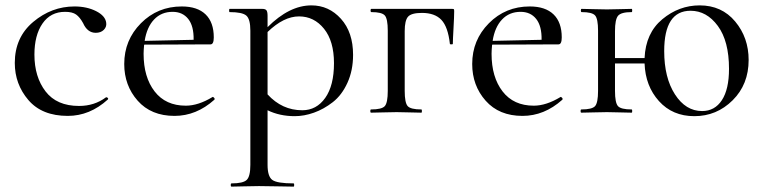

<svg xmlns="http://www.w3.org/2000/svg" viewBox="-20 -419 2839 714"><path d="M232 12Q136 12 85.5 -47Q35 -106 35 -185Q35 -280 103.5 -337.5Q172 -395 257 -395Q303 -395 337.5 -377.5Q372 -360 375 -334Q377 -319 366 -308Q355 -297 336 -297Q305 -297 289 -333Q277 -355 263 -365Q249 -375 222 -375Q168 -375 138 -331.5Q108 -288 108 -216Q108 -133 149.5 -79Q191 -25 274 -25Q331 -25 374 -57Q376 -58 378.5 -56.5Q381 -55 382 -53Q383 -51 381 -49Q314 12 232 12Z M770 -58Q772 -60 776 -55.5Q780 -51 777 -48Q710 12 629 12Q542 12 492 -44.5Q442 -101 442 -181Q442 -270 504 -332.5Q566 -395 656 -395Q714 -395 744.5 -365.5Q775 -336 775 -280Q775 -254 763 -254L516 -253Q514 -231 514 -219Q514 -132 555 -79Q596 -26 671 -26Q717 -26 770 -58ZM622 -375Q580 -375 553 -346.5Q526 -318 518 -267L700 -271Q701 -322 680 -348.5Q659 -375 622 -375Z M1138 -399Q1203 -399 1248 -349Q1293 -299 1293 -215Q1293 -157 1272 -111Q1251 -65 1217.5 -39Q1184 -13 1147.5 0Q1111 13 1076 13Q1020 13 975 -9V194Q975 237 992.5 250Q1010 263 1072 263Q1074 263 1074 269Q1074 275 1072 275Q1056 275 1012.5 274Q969 273 943 273Q922 273 887.5 274Q853 275 841 275Q838 275 838 269Q838 263 841 263Q884 263 897.5 250Q911 237 911 194V-305Q911 -348 896 -361Q881 -374 834 -374Q832 -374 832 -380Q832 -386 834 -386H955Q967 -386 971 -380.5Q975 -375 975 -360V-318Q1056 -399 1138 -399ZM1104 -9Q1157 -9 1189.5 -55Q1222 -101 1222 -184Q1222 -266 1185 -312Q1148 -358 1092 -358Q1035 -358 975 -300V-68Q1029 -9 1104 -9Z M1661 -386Q1667 -386 1668 -384.5Q1669 -383 1669 -377Q1669 -358 1666.5 -314Q1664 -270 1664 -256Q1664 -254 1658.5 -254Q1653 -254 1653 -256Q1646 -319 1621.5 -345Q1597 -371 1549 -371Q1510 -371 1497.5 -357Q1485 -343 1485 -303V-81Q1485 -37 1496 -24.5Q1507 -12 1547 -12Q1549 -12 1549 -6Q1549 0 1547 0Q1535 0 1503.5 -1Q1472 -2 1455 -2Q1436 -2 1404 -1Q1372 0 1360 0Q1357 0 1357 -6Q1357 -12 1360 -12Q1400 -12 1411 -24.5Q1422 -37 1422 -81V-305Q1422 -349 1411 -361.5Q1400 -374 1361 -374Q1358 -374 1358 -380Q1358 -386 1361 -386Z M2064 -58Q2066 -60 2070 -55.5Q2074 -51 2071 -48Q2004 12 1923 12Q1836 12 1786 -44.5Q1736 -101 1736 -181Q1736 -270 1798 -332.5Q1860 -395 1950 -395Q2008 -395 2038.5 -365.5Q2069 -336 2069 -280Q2069 -254 2057 -254L1810 -253Q1808 -231 1808 -219Q1808 -132 1849 -79Q1890 -26 1965 -26Q2011 -26 2064 -58ZM1916 -375Q1874 -375 1847 -346.5Q1820 -318 1812 -267L1994 -271Q1995 -322 1974 -348.5Q1953 -375 1916 -375Z M2582 -399Q2664 -399 2714 -339Q2764 -279 2764 -196Q2764 -105 2704.5 -46Q2645 13 2562 13Q2481 13 2430.5 -43Q2380 -99 2377 -183H2267V-81Q2267 -37 2278 -24.5Q2289 -12 2329 -12Q2331 -12 2331 -6Q2331 0 2329 0Q2317 0 2285.5 -1Q2254 -2 2237 -2Q2218 -2 2186 -1Q2154 0 2142 0Q2139 0 2139 -6Q2139 -12 2142 -12Q2182 -12 2193 -24.5Q2204 -37 2204 -81V-305Q2204 -349 2193 -361.5Q2182 -374 2143 -374Q2140 -374 2140 -380Q2140 -386 2143 -386Q2155 -386 2186.5 -385Q2218 -384 2237 -384Q2254 -384 2286 -385Q2318 -386 2329 -386Q2331 -386 2331 -380Q2331 -374 2329 -374Q2290 -374 2278.5 -360.5Q2267 -347 2267 -303V-203H2377Q2381 -296 2443 -347.5Q2505 -399 2582 -399ZM2591 -6Q2638 -6 2664.5 -46.5Q2691 -87 2691 -163Q2691 -266 2649.5 -322.5Q2608 -379 2548 -379Q2450 -379 2450 -229Q2450 -130 2490 -68Q2530 -6 2591 -6Z"/></svg>

Font: Cormorant Garamond Book
Style: Regular
Weight: 500
Designer: Christian Thalmann (Catharsis Fonts)
Version: Version 1.000;PS 002.000;hotconv 1.0.88;makeotf.lib2.5.64775